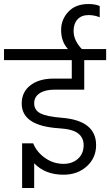

<svg xmlns="http://www.w3.org/2000/svg" viewBox="-40 -878 548 955"><path d="M379 -432V-579H488V-634H367C339.7 -662.7 326 -692.7 326 -724C326 -748 332.5 -767.2 345.5 -781.5C358.5 -795.8 376.7 -803 400 -803C420 -803 438.7 -799.3 456 -792V-848C441.3 -854.7 422.7 -858 400 -858C357.3 -858 324 -845.2 300 -819.5C276 -793.8 264 -763.7 264 -729C264 -690.3 275.3 -658.7 298 -634H-20V-579H317V-487H226C178 -487 139.7 -475.8 111 -453.5C82.3 -431.2 68 -401 68 -363C68 -289 129.7 -248 253 -240C298.3 -237.3 330.2 -228.8 348.5 -214.5C366.8 -200.2 376 -180.7 376 -156C376 -128 366.7 -105.5 348 -88.5C329.3 -71.5 305.3 -63 276 -63C242.7 -63 212.2 -72.7 184.5 -92C156.8 -111.3 137 -135.7 125 -165H70V57H130V-66C166 -28 214.7 -9 276 -9C322.7 -9 361.3 -23 392 -51C422.7 -79 438 -114 438 -156C438 -237.3 381.7 -282.7 269 -292C218.3 -296 182.5 -303.3 161.5 -314C140.5 -324.7 130 -341.3 130 -364C130 -385.3 139 -402 157 -414C175 -426 199.7 -432 231 -432Z"/></svg>

Font: Hind Light
Style: Regular
Weight: 300
Designer: Manushi Parikh, Satya Rajpurohit
Foundry: Indian Type Foundry
Version: Version 1.201;PS 1.0;hotconv 1.0.78;makeotf.lib2.5.61930; tt